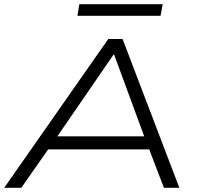

<svg xmlns="http://www.w3.org/2000/svg" viewBox="-20 -890 947 910"><path d="M0 0 493 -705H561L830 0H757L679 -203L715 -182H172L223 -203L81 0ZM518 -631 241 -228 208 -244H699L669 -229L521 -631ZM347 -815 356 -870H751L741 -815Z"/></svg>

Font: Nunito Sans 10pt Expanded Light
Style: Italic
Weight: 300
Width: 7
Italic angle: -9°
Designer: Vernon Adams
Foundry: Vernon Adams
Version: Version 3.101;gftools[0.9.27]